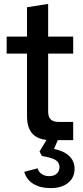

<svg xmlns="http://www.w3.org/2000/svg" viewBox="-20 -716 422 981"><path d="M240 0Q179 0 148.5 -30Q118 -60 118 -123V-442H14V-529H118V-679L226 -696V-529H354V-442H226V-147Q226 -118 239.5 -105.5Q253 -93 280 -93H354V0ZM236 245Q186 245 150.5 223.5Q115 202 104 162L172 144Q177 162 193 173Q209 184 231 184Q256 184 270 171Q284 158 284 138Q284 114 263.5 101.5Q243 89 194 81L182 58L227 -16H282L256 45Q306 55 333.5 81Q361 107 361 147Q361 192 327 219Q293 246 236 245Z"/></svg>

Font: Mona Sans SemiExpanded Medium
Style: Regular
Weight: 500
Width: 6
Designer: Deni Anggara
Foundry: GitHub
Version: Version 2.000